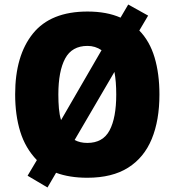

<svg xmlns="http://www.w3.org/2000/svg" viewBox="-20 -776 772 849"><path d="M685 -358Q685 -244 651 -161.5Q617 -79 546.5 -34.5Q476 10 366 10Q287 10 228 -12L190 53L102 1L143 -68Q92 -121 69.5 -194Q47 -267 47 -359Q47 -530 125.5 -627.5Q204 -725 367 -725Q452 -725 513 -698L547 -756L635 -707L596 -641Q642 -594 663.5 -522Q685 -450 685 -358ZM238 -358Q238 -325 240.5 -296.5Q243 -268 250 -245L429 -554Q401 -573 367 -573Q298 -573 268 -517Q238 -461 238 -358ZM494 -358Q494 -416 486 -458L310 -157Q334 -144 366 -144Q435 -144 464.5 -199.5Q494 -255 494 -358Z"/></svg>

Font: Noto Sans Myanmar UI SemiCondensed Black
Style: Regular
Weight: 900
Width: 4
Designer: Monotype Design Team
Foundry: Monotype Imaging Inc.
Version: Version 2.103; ttfautohint (v1.8.4.7-5d5b)